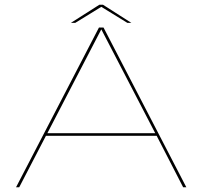

<svg xmlns="http://www.w3.org/2000/svg" viewBox="-20 -795 860 815"><path d="M48 0H61.5L175 -218.5H645L757.5 0H771L419.5 -678H400ZM181 -229.5 409.5 -669.5H410.5L639 -229.5ZM281 -698H299.5L410 -766L520.5 -698H537.5L417 -775H402Z"/></svg>

Font: Anybody Expanded Thin
Style: Regular
Weight: 250
Width: 7
Version: Version 1.113;gftools[0.9.25]